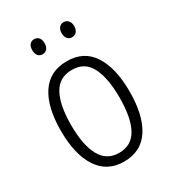

<svg xmlns="http://www.w3.org/2000/svg" viewBox="-176 -809 826 916"><g transform="rotate(-30 237.0 -350.5)"><path d="M426 -267Q426 -136 378.5 -63Q331 10 237 10Q145 10 96.5 -63.5Q48 -137 48 -267Q48 -399 96 -470.5Q144 -542 238 -542Q332 -542 379 -469Q426 -396 426 -267ZM104 -267Q104 -157 136.5 -97.5Q169 -38 237 -38Q306 -38 338 -96.5Q370 -155 370 -267Q370 -373 339.5 -433.5Q309 -494 238 -494Q168 -494 136 -435.5Q104 -377 104 -267ZM122 -670Q122 -689 131 -700Q140 -711 156 -711Q171 -711 180.5 -700Q190 -689 190 -670Q190 -650 180.5 -639Q171 -628 156 -628Q140 -628 131 -639Q122 -650 122 -670ZM284 -670Q284 -689 293.5 -700Q303 -711 318 -711Q333 -711 343 -700Q353 -689 353 -670Q353 -650 343.5 -639Q334 -628 318 -628Q303 -628 293.5 -639Q284 -650 284 -670Z"/></g></svg>

Font: Noto Sans Khmer UI Condensed Light
Style: Regular
Weight: 300
Width: 3
Designer: Danh Hong and the Monotype Design Team
Foundry: Monotype Imaging Inc.
Version: Version 2.002; ttfautohint (v1.8.4.7-5d5b)